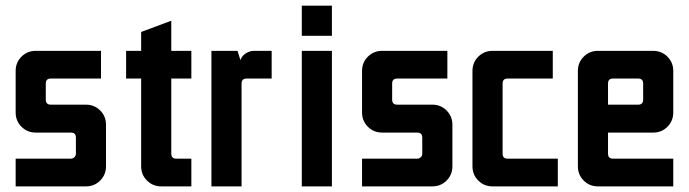

<svg xmlns="http://www.w3.org/2000/svg" viewBox="-20 -663 2451 683"><path d="M107.1 -482.1H339.3V-383.6H160.7Q142.9 -383.6 142.9 -365.7V-308.6Q142.9 -290.7 160.7 -290.7H285.7Q315.7 -290.7 336.4 -270Q357.1 -249.3 357.1 -219.3V-71.4Q357.1 -41.4 336.4 -20.7Q315.7 0 285.7 0H35.7V-98.6H231.4Q239.3 -98.6 244.6 -103.6Q250 -108.6 250 -116.4V-173.6Q250 -191.4 232.1 -191.4H107.1Q77.1 -191.4 56.4 -212.1Q35.7 -232.9 35.7 -262.9V-410.7Q35.7 -440.7 56.4 -461.4Q77.1 -482.1 107.1 -482.1Z M482.1 -549.3 589.3 -589.3V-482.1H660.7V-383.6H589.3V-116.4Q589.3 -98.6 607.1 -98.6H660.7V0H553.6Q523.6 0 502.9 -20.7Q482.1 -41.4 482.1 -71.4V-383.6H428.6V-482.1H482.1Z M732.1 -482.1H825L835 -450H835.7Q840 -463.6 853.9 -472.9Q867.9 -482.1 883.6 -482.1H946.4V-383.6H857.1Q839.3 -383.6 839.3 -365.7V0H732.1Z M1053.6 -642.9H1160.7V-535.7H1053.6ZM1053.6 -482.1H1160.7V0H1053.6Z M1339.3 -482.1H1571.4V-383.6H1392.9Q1375 -383.6 1375 -365.7V-308.6Q1375 -290.7 1392.9 -290.7H1517.9Q1547.9 -290.7 1568.6 -270Q1589.3 -249.3 1589.3 -219.3V-71.4Q1589.3 -41.4 1568.6 -20.7Q1547.9 0 1517.9 0H1267.9V-98.6H1463.6Q1471.4 -98.6 1476.8 -103.6Q1482.1 -108.6 1482.1 -116.4V-173.6Q1482.1 -191.4 1464.3 -191.4H1339.3Q1309.3 -191.4 1288.6 -212.1Q1267.9 -232.9 1267.9 -262.9V-410.7Q1267.9 -440.7 1288.6 -461.4Q1309.3 -482.1 1339.3 -482.1Z M1732.1 -482.1H1946.4V-383.6H1785.7Q1767.9 -383.6 1767.9 -365.7V-116.4Q1767.9 -98.6 1785.7 -98.6H1964.3V0H1732.1Q1702.1 0 1681.4 -20.7Q1660.7 -41.4 1660.7 -71.4V-410.7Q1660.7 -440.7 1681.4 -461.4Q1702.1 -482.1 1732.1 -482.1Z M2250 -383.6H2160.7Q2142.9 -383.6 2142.9 -365.7V-290.7H2250Q2267.9 -290.7 2267.9 -308.6V-365.7Q2267.9 -383.6 2250 -383.6ZM2107.1 -482.1H2303.6Q2333.6 -482.1 2354.3 -461.4Q2375 -440.7 2375 -410.7V-262.9Q2375 -232.9 2354.3 -212.1Q2333.6 -191.4 2303.6 -191.4H2142.9V-116.4Q2142.9 -98.6 2160.7 -98.6H2375V0H2107.1Q2077.1 0 2056.4 -20.7Q2035.7 -41.4 2035.7 -71.4V-410.7Q2035.7 -440.7 2056.4 -461.4Q2077.1 -482.1 2107.1 -482.1Z"/></svg>

Font: Aire Exterior
Style: Regular
Weight: 400
Width: 4
Designer: Jayvee Enaguas (HarvettFox96)
Version: 20190503.02